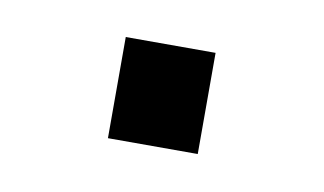

<svg xmlns="http://www.w3.org/2000/svg" viewBox="-30 -153 338 200"><g transform="rotate(10 138.5 -53.5)"><path d="M91 0V-107H186V0Z"/></g></svg>

Font: TharLon
Style: Regular
Weight: 400
Designer: Sai Zin Di Di Zone
Foundry: Sai Zin Di Di Zone, Sun Tun
Version: Version 1.003 September 27 2012